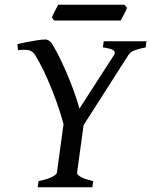

<svg xmlns="http://www.w3.org/2000/svg" viewBox="-20 -789 637 809"><path d="M597.2 -615.2 593.8 -589.4Q562.5 -583 545.7 -576.4Q528.8 -569.8 521 -557.1L316.9 -237.8H254.4Q246.6 -274.4 232.2 -318.8Q217.8 -363.3 200 -408.2Q182.1 -453.1 163.1 -492.7Q144 -532.2 127 -558.6Q117.7 -572.3 104.2 -576.7Q90.8 -581.1 55.7 -577.6L53.2 -603.5Q70.8 -607.4 93.5 -611.8Q116.2 -616.2 137 -619.4Q157.7 -622.6 170.4 -622.6Q188 -622.6 200.7 -602.1Q215.8 -577.6 232.9 -542.7Q250 -507.8 266.1 -469.2Q282.2 -430.7 294.9 -394.3Q307.6 -357.9 314.5 -331.1L460.4 -557.1Q468.3 -570.3 457.5 -577.4Q446.8 -584.5 413.6 -589.4L417 -615.2ZM372.6 -25.9 369.1 0H138.7L142.6 -25.9Q184.6 -35.2 201.7 -44.7Q218.8 -54.2 219.7 -61L253.9 -311H338.9L304.7 -61Q303.7 -54.7 317.9 -44.9Q332 -35.2 372.6 -25.9ZM515.1 -755.9Q511.7 -745.1 502.2 -728Q492.7 -710.9 488.3 -702.6H208L198.7 -715.8Q202.6 -725.6 211.2 -742.4Q219.7 -759.3 225.1 -769H504.4Z"/></svg>

Font: Gentium Book Plus
Style: Italic
Weight: 400
Italic angle: -8°
Designer: Victor Gaultney, Annie Olsen, Iska Routamaa, Becca Hirsbrunner
Foundry: SIL International
Version: Version 6.101